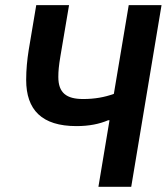

<svg xmlns="http://www.w3.org/2000/svg" viewBox="-20 -718 641 738"><path d="M358.3 0H484.4L600.9 -698.2H474.8L417.6 -357.2C381.7 -344.1 343.4 -337.4 299.4 -337.4C235.8 -337.4 204.2 -360.8 204.2 -421.9C204.2 -444.6 206 -464.5 212 -500.7L245.4 -698.2H119.3L90.2 -524.9C84.5 -488.6 80.6 -451 80.6 -410.9C80.6 -295.8 140.6 -233.3 273.8 -233.3C322.8 -233.3 362.2 -241.5 395.6 -255.7H400.9Z"/></svg>

Font: Margiela Mono Italic SmBold It
Style: Regular
Weight: 600
Designer: Mike Abbink, Paul van der Laan, Pieter van Rosmalen
Foundry: Bold Monday
Version: Version 2.003 2021